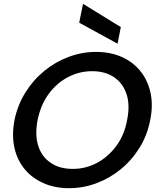

<svg xmlns="http://www.w3.org/2000/svg" viewBox="-20 -979 824 1006"><path d="M341 7Q268 7 208.5 -19Q149 -45 109.5 -92.5Q70 -140 55.5 -205.5Q41 -271 56 -350Q72 -428 112.5 -493.5Q153 -559 211.5 -607Q270 -655 340 -681Q410 -707 483 -707Q558 -707 617 -681Q676 -655 715 -607Q754 -559 768.5 -493.5Q783 -428 767 -350Q752 -271 711.5 -205.5Q671 -140 613 -92.5Q555 -45 485.5 -19Q416 7 341 7ZM361 -94Q429 -94 488 -125.5Q547 -157 589.5 -214.5Q632 -272 646 -350Q662 -429 643 -486Q624 -543 577.5 -574.5Q531 -606 463 -606Q395 -606 335.5 -574.5Q276 -543 234.5 -486Q193 -429 177 -350Q162 -272 180.5 -214.5Q199 -157 246 -125.5Q293 -94 361 -94ZM415 -959 613 -837 596 -750 395 -860Z"/></svg>

Font: Albert Sans SemiBold
Style: Italic
Weight: 600
Italic angle: -11.25°
Designer: Andreas Rasmussen
Foundry: a.Foundry
Version: Version 1.025